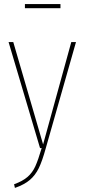

<svg xmlns="http://www.w3.org/2000/svg" viewBox="-20 -725 414 940"><path d="M204 1Q187 63 170 98Q153 133 126 156Q99 179 53 195L49 177Q91 162 115 141Q139 120 153 89Q167 58 184 0H176L22 -519H45L191 -18L329 -519H352ZM276 -685H102V-705H276Z"/></svg>

Font: Fira Sans Extra Condensed Thin
Style: Regular
Weight: 250
Width: 1
Designer: Carrois Corporate & Edenspiekermann AG
Foundry: Carrois Corporate GbR & Edenspiekermann AG
Version: Version 4.203